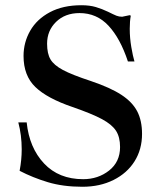

<svg xmlns="http://www.w3.org/2000/svg" viewBox="-20 -704 616 734"><path d="M55 -51Q63 -93 63 -133Q63 -187 50 -236H82Q92 -139 148.5 -79Q205 -19 298 -19Q355 -19 397 -52Q439 -85 439 -142Q439 -180 423.5 -204Q408 -228 370 -248.5Q332 -269 257 -295Q160 -328 115 -371.5Q70 -415 70 -490Q70 -542 95.5 -586.5Q121 -631 171 -657.5Q221 -684 291 -684Q323 -684 346.5 -677Q370 -670 393 -659Q415 -648 425 -644Q435 -640 447 -640L476 -646L480 -644Q476 -623 476 -594Q476 -559 482 -524Q488 -489 494 -469H469Q440 -557 395 -605.5Q350 -654 284 -654Q229 -654 194.5 -620.5Q160 -587 160 -537Q160 -499 173 -477Q186 -455 220.5 -436.5Q255 -418 328 -394Q402 -369 444 -341.5Q486 -314 504.5 -278.5Q523 -243 523 -192Q523 -133 494.5 -87.5Q466 -42 414 -16Q362 10 295 10Q221 10 163 -7.5Q105 -25 55 -51Z"/></svg>

Font: Ibarra Real Nova SemiBold
Style: Regular
Weight: 600
Designer: Jose Maria Ribagorda & Octavio Pardo
Foundry: Jose Maria Ribagorda
Version: Version 1.014